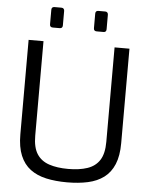

<svg xmlns="http://www.w3.org/2000/svg" viewBox="-61 -972 798 1028"><g transform="rotate(5 338.0 -458.5)"><path d="M338 6Q276 6 226 -5Q176 -16 140.5 -42.5Q105 -69 86 -114.5Q67 -160 67 -228V-736H147V-228Q147 -165 169.5 -130Q192 -95 235 -80.5Q278 -66 338 -66Q398 -66 441 -80.5Q484 -95 506.5 -130Q529 -165 529 -228V-736H609V-228Q609 -160 590 -114.5Q571 -69 535.5 -42.5Q500 -16 450 -5Q400 6 338 6ZM426 -813Q410 -813 410 -829V-907Q410 -923 426 -923H463Q470 -923 474 -918.5Q478 -914 478 -907V-829Q478 -813 463 -813ZM190 -813Q174 -813 174 -829V-907Q174 -923 190 -923H227Q235 -923 239 -918.5Q243 -914 243 -907V-829Q243 -813 227 -813Z"/></g></svg>

Font: Exo Thin
Style: Regular
Weight: 400
Version: Version 2.000